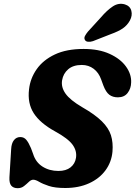

<svg xmlns="http://www.w3.org/2000/svg" viewBox="-20 -973 712 1008"><path d="M322.5 14Q268.5 14 236.2 3.2Q204 -7.5 185.5 -18.5Q167 -29.5 154.5 -29.5Q143 -29.5 131.5 -18.2Q120 -7 106 4Q92 15 73 15Q50.5 15 39.2 1.8Q28 -11.5 29.5 -42L38.5 -189Q40 -220.5 53 -237Q66 -253.5 86.5 -253.5Q106 -253.5 118.2 -238.8Q130.5 -224 142.5 -195.5L154 -164.5Q167.5 -121 203.5 -98.2Q239.5 -75.5 286.5 -75.5Q326.5 -75.5 350.2 -94.2Q374 -113 379 -144.5Q384.5 -181 360.8 -213.5Q337 -246 269.5 -283Q191 -326 157.2 -378.5Q123.5 -431 132.5 -504.5Q139 -562 172.8 -610Q206.5 -658 267.8 -687Q329 -716 419 -716Q499 -716 555.5 -690.2Q612 -664.5 641.2 -624Q670.5 -583.5 668.5 -540Q668 -508.5 650.2 -485.2Q632.5 -462 599 -462Q572 -462 554 -475.5Q536 -489 522.5 -524.5L511 -556Q498.5 -591.5 471.8 -611.8Q445 -632 409.5 -632Q364.5 -632 338.2 -609.5Q312 -587 306 -551.5Q300 -515.5 324 -481.5Q348 -447.5 412 -410Q478.5 -372 514.5 -336.5Q550.5 -301 562.5 -262.8Q574.5 -224.5 570.5 -177Q565.5 -122 533.8 -78.8Q502 -35.5 447.8 -10.8Q393.5 14 322.5 14ZM510 -882Q541.5 -919 572 -939.2Q602.5 -959.5 635.5 -950Q663 -941.5 669.5 -916.5Q676 -891.5 662 -865.5Q648 -840 624.8 -824Q601.5 -808 561 -793.5L468 -757Q454.5 -752.5 442.2 -753.8Q430 -755 425.5 -764Q420.5 -773.5 426.2 -784.5Q432 -795.5 442 -807.5Z"/></svg>

Font: Fraunces 9pt SuperSoft
Style: Bold Italic
Weight: 700
Italic angle: -16°
Version: Version 1.000;[b76b70a41]